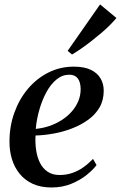

<svg xmlns="http://www.w3.org/2000/svg" viewBox="-20 -839 548 870"><path d="M417.5 -91Q402.5 -70.5 373.2 -46.8Q344 -23 303.2 -6.2Q262.5 10.5 213.5 10.5Q164 10.5 128 -6.2Q92 -23 68.5 -52.2Q45 -81.5 33.8 -119Q22.5 -156.5 23 -198Q23 -267 45 -328.2Q67 -389.5 106.2 -436.2Q145.5 -483 198.8 -510Q252 -537 314.5 -537Q361 -537 390.8 -523Q420.5 -509 435.2 -484.2Q450 -459.5 450 -428Q450 -385 431 -352.2Q412 -319.5 379.2 -296Q346.5 -272.5 306.2 -257Q266 -241.5 223 -233.8Q180 -226 141 -225Q139 -190.5 143.8 -158.5Q148.5 -126.5 161.2 -101Q174 -75.5 196 -60.8Q218 -46 250 -46Q280.5 -46 307.5 -55.2Q334.5 -64.5 358 -81.2Q381.5 -98 401.5 -119ZM294 -500.5Q262.5 -500.5 236.2 -479Q210 -457.5 190.5 -421.8Q171 -386 158.5 -342.5Q146 -299 142 -255Q174 -258 204 -268.2Q234 -278.5 259.8 -295Q285.5 -311.5 304.8 -333.2Q324 -355 334.8 -380.8Q345.5 -406.5 345.5 -435.5Q345 -468 332 -484.2Q319 -500.5 294 -500.5ZM286.5 -608.5 433.5 -819 507.5 -757.5Q496.5 -744 479.2 -726.5Q462 -709 440.2 -690.5Q418.5 -672 395.2 -653.8Q372 -635.5 349 -619.5Q326 -603.5 306.5 -592Z"/></svg>

Font: Merriweather 96pt Medium
Style: Italic
Weight: 500
Italic angle: -7.8°
Version: Version 2.101